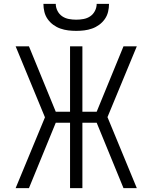

<svg xmlns="http://www.w3.org/2000/svg" viewBox="-20 -975 790 995"><path d="M130 0H61L213 -367L61 -735H130L269 -396H343V-735H407V-396H481L620 -735H689L537 -368L689 0H620L481 -339H407V0H343V-339H269ZM375 -815Q354 -815 333.5 -817.5Q313 -820 293 -827Q273 -834 256 -846.5Q239 -859 227 -876Q215 -893 210 -913.5Q205 -934 205 -955H269Q269 -936 278 -918.5Q287 -901 302.5 -890.5Q318 -880 337 -876.5Q356 -873 375 -873Q394 -873 413 -876.5Q432 -880 447.5 -890.5Q463 -901 472 -918.5Q481 -936 481 -955H545Q545 -934 540 -913.5Q535 -893 523 -876Q511 -859 494 -846.5Q477 -834 457 -827Q437 -820 416.5 -817.5Q396 -815 375 -815Z"/></svg>

Font: Iosevka Aile Light
Style: Regular
Weight: 300
Designer: Belleve Invis
Foundry: Belleve Invis
Version: Version 27.3.5; ttfautohint (v1.8.4)